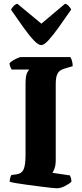

<svg xmlns="http://www.w3.org/2000/svg" viewBox="-20 -1010 441 1030"><path d="M285 0Q278 0 253.5 -2.5Q229 -5 195 -9.5Q161 -14 126.5 -18.5Q92 -23 66 -27.5Q40 -32 32 -35Q32 -46 35 -56.5Q38 -67 41 -71L70 -75Q97 -79 107 -102Q117 -125 117 -180V-557Q117 -605 126 -620.5Q135 -636 136 -637H43Q40 -640 36 -649.5Q32 -659 31 -671Q37 -678 49.5 -685.5Q62 -693 74.5 -698.5Q87 -704 92 -704H357Q362 -698 366 -684Q370 -670 370 -655L326 -642Q313 -638 302.5 -631Q292 -624 285.5 -607.5Q279 -591 279 -556V-152Q279 -124 272.5 -106.5Q266 -89 261 -83L355 -69Q357 -65 360 -56.5Q363 -48 363 -35Q349 -22 326.5 -11Q304 0 285 0ZM201 -768Q186 -768 161.5 -793.5Q137 -819 106 -862.5Q75 -906 39 -958Q43 -966 51.5 -976Q60 -986 73 -990L202 -883L329 -990Q341 -987 349.5 -977Q358 -967 362 -959Q326 -907 295 -863.5Q264 -820 240 -794Q216 -768 201 -768Z"/></svg>

Font: Texturina 72pt Black
Style: Regular
Weight: 900
Designer: Guillermo Torres Carreño
Foundry: Omnibus-Type
Version: Version 1.002; ttfautohint (v1.8.3)